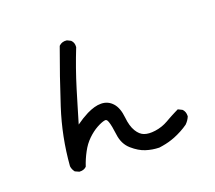

<svg xmlns="http://www.w3.org/2000/svg" viewBox="-128 -898 1255 1120"><g transform="rotate(-20 500.0 -338.5)"><path d="M679.7 47.9Q637.2 46.9 598.1 34.2Q558.6 21.5 519 -13.2Q478 -48.8 470.7 -110.4Q463.9 -166.5 454.6 -192.9Q450.7 -204.1 446 -207.8Q441.4 -211.4 434.6 -210Q414.6 -206.5 384.3 -189.9Q353.5 -172.9 324.2 -144.5Q316.9 -137.2 310.1 -129.6Q303.2 -122.1 297.1 -113.5Q291 -105 285.2 -95.9Q279.3 -86.9 274.4 -77.1Q252.9 -37.1 239.7 2.9L238.8 5.4L237.3 7.3Q220.2 22.9 194.3 20.5H192.9L191.4 19.5L171.9 10.7L169.4 9.8L168 7.8Q155.8 -7.8 153.3 -27.3V-28.3V-29.3Q167 -206.1 221.7 -374Q275.9 -541.5 336.4 -706.5L337.4 -708.5L338.9 -710.4Q357.9 -728 385.7 -724.6L387.7 -724.1L389.2 -723.6L408.7 -713.9L410.2 -712.9L411.1 -711.9Q427.2 -696.3 424.8 -669.9V-668.5L424.3 -667.5Q379.4 -555.2 344.2 -439.9Q329.1 -389.6 314 -339.4Q298.8 -289.1 284.2 -239.3Q321.3 -266.1 357.9 -284.7Q382.8 -296.9 405.3 -303.2Q427.7 -309.6 448.2 -309.1Q490.7 -308.6 519 -276.9Q546.4 -246.6 552.7 -185.5Q558.1 -130.4 578.1 -97.7Q597.2 -66.4 623 -57.1Q636.2 -52.2 653.1 -51Q669.9 -49.8 691.4 -52.7Q712.9 -55.7 733.2 -62.5Q753.4 -69.3 772.5 -80.1Q782.7 -85.9 792.7 -91.6Q802.7 -97.2 812.7 -102.5Q822.8 -107.9 833 -113Q843.3 -118.2 853 -123L857.4 -125L861.8 -123L881.3 -113.3L882.8 -112.3L883.8 -111.3Q899.4 -95.7 898.4 -68.8V-67.4L897.9 -65.9Q889.2 -44.4 871.1 -26.4L870.6 -25.9L870.1 -25.4Q849.6 -10.7 827.1 1.2Q804.7 13.2 780.8 22.9Q771.5 26.4 761.7 29.8Q752 33.2 741.9 35.9Q731.9 38.6 721.9 40.8Q711.9 43 701.7 44.7Q691.4 46.4 680.7 47.9H680.2Z"/></g></svg>

Font: NaikaiFont
Style: Bold
Weight: 700
Version: Version 1.89